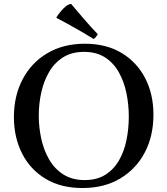

<svg xmlns="http://www.w3.org/2000/svg" viewBox="-20 -931 842 966"><path d="M752 -354Q752 -246 708 -163Q664 -80 584 -32.5Q504 15 395 15Q287 15 210 -31Q133 -77 91.5 -158Q50 -239 50 -342Q50 -449 94 -532.5Q138 -616 218.5 -663.5Q299 -711 407 -711Q514 -711 591 -665Q668 -619 710 -538.5Q752 -458 752 -354ZM628 -344Q628 -405 616 -463Q604 -521 577.5 -568Q551 -615 508 -642.5Q465 -670 403 -670Q340 -670 296.5 -642Q253 -614 226.5 -568Q200 -522 187.5 -465Q175 -408 175 -349Q175 -291 187.5 -233.5Q200 -176 227 -129Q254 -82 298.5 -53.5Q343 -25 406 -25Q468 -25 510.5 -52Q553 -79 579 -124.5Q605 -170 616.5 -227Q628 -284 628 -344ZM264 -841V-844Q279 -868 300.5 -889.5Q322 -911 338 -911Q366 -878 402 -836Q438 -794 472 -759Q462 -741 451 -735Q424 -752 388.5 -772.5Q353 -793 319.5 -811.5Q286 -830 264 -841Z"/></svg>

Font: Tiro Bangla
Style: Regular
Weight: 400
Designer: Bangla: John Hudson & Fiona Ross. Latin: John Hudson.
Foundry: Tiro Typeworks Ltd.
Version: Version 1.60